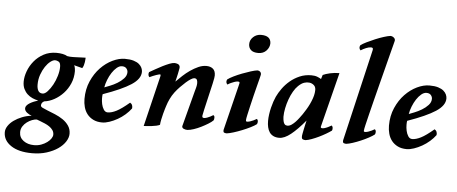

<svg xmlns="http://www.w3.org/2000/svg" viewBox="-114 -914 3170 1333"><g transform="rotate(5 1471.5 -247.0)"><path d="M386 -367Q391 -360 393 -346Q395 -332 395 -327Q395 -280 378 -240.5Q361 -201 333 -171Q305 -141 270.5 -122Q236 -103 201 -99Q181 -89 181 -69Q181 -60 194 -53.5Q207 -47 227 -39Q253 -29 283 -16.5Q313 -4 338 13Q363 30 379.5 54Q396 78 396 110Q396 137 378 165Q360 193 327.5 215.5Q295 238 249.5 252.5Q204 267 148 267Q54 267 0.5 231Q-53 195 -53 138Q-53 116 -38.5 94Q-24 72 0.5 54.5Q25 37 56.5 24.5Q88 12 123 8Q106 3 89.5 -10Q73 -23 73 -40Q73 -50 81 -59.5Q89 -69 101.5 -76.5Q114 -84 129.5 -90.5Q145 -97 159 -101Q138 -105 118 -114Q98 -123 82.5 -137.5Q67 -152 57 -173Q47 -194 47 -223Q47 -257 61 -295.5Q75 -334 102 -367Q129 -400 168 -421Q207 -442 257 -442Q280 -442 300 -438Q320 -434 332 -426Q341 -424 351 -423.5Q361 -423 372 -423Q379 -423 391.5 -423.5Q404 -424 417.5 -424.5Q431 -425 443 -425.5Q455 -426 461 -426Q461 -423 460.5 -414.5Q460 -406 458.5 -395Q457 -384 453.5 -372.5Q450 -361 444 -352ZM161 31Q147 31 128.5 38Q110 45 93 57.5Q76 70 64.5 88Q53 106 53 128Q53 166 83 188Q113 210 157 210Q184 210 207 201.5Q230 193 247.5 180Q265 167 274.5 152.5Q284 138 284 126Q284 108 274.5 94.5Q265 81 250.5 71Q236 61 218.5 53.5Q201 46 185 40ZM185 -152Q201 -152 219.5 -172Q238 -192 254 -221Q270 -250 280 -284Q290 -318 290 -347Q290 -375 277 -382.5Q264 -390 252 -390Q238 -390 219.5 -376Q201 -362 184.5 -337.5Q168 -313 156.5 -280.5Q145 -248 145 -211Q145 -184 154.5 -168Q164 -152 185 -152Z M601 -184Q599 -176 599 -156Q599 -136 603.5 -115Q608 -94 618.5 -77.5Q629 -61 647 -61Q673 -61 707.5 -78.5Q742 -96 796 -142Q807 -136 811 -125Q815 -114 813 -103Q796 -80 772 -59Q748 -38 720.5 -22.5Q693 -7 665 2.5Q637 12 614 12Q578 12 552 -1Q526 -14 509.5 -35Q493 -56 485.5 -83.5Q478 -111 478 -140Q478 -208 502.5 -264Q527 -320 565 -359.5Q603 -399 648 -420.5Q693 -442 734 -442Q771 -442 795 -434.5Q819 -427 833 -415Q847 -403 853 -389Q859 -375 859 -362Q859 -313 795.5 -271.5Q732 -230 601 -184ZM718 -389Q700 -389 682 -374Q664 -359 649 -336Q634 -313 623 -285Q612 -257 608 -232Q621 -237 646.5 -247Q672 -257 697 -272Q722 -287 740.5 -307Q759 -327 759 -351Q759 -365 749 -377Q739 -389 718 -389Z M1117 -412Q1116 -407 1114 -395.5Q1112 -384 1109 -370Q1106 -356 1102.5 -341.5Q1099 -327 1096 -315Q1116 -335 1140 -357.5Q1164 -380 1191 -398.5Q1218 -417 1246 -429.5Q1274 -442 1301 -442Q1330 -442 1347.5 -427.5Q1365 -413 1365 -381Q1365 -375 1363 -362Q1361 -349 1355 -322.5Q1349 -296 1338.5 -251.5Q1328 -207 1312 -137Q1306 -111 1304 -98Q1302 -85 1309 -82Q1318 -78 1338.5 -85.5Q1359 -93 1379 -106Q1388 -102 1388 -90Q1388 -82 1387 -78Q1386 -74 1384 -70Q1372 -58 1350 -44.5Q1328 -31 1303 -18.5Q1278 -6 1252.5 2.5Q1227 11 1208 12Q1195 12 1182.5 6.5Q1170 1 1171 -11L1236 -259Q1238 -267 1242.5 -282.5Q1247 -298 1248 -313Q1249 -328 1244.5 -339Q1240 -350 1225 -350Q1217 -350 1201.5 -340.5Q1186 -331 1168 -315Q1150 -299 1131 -279.5Q1112 -260 1096 -239Q1079 -216 1067 -191Q1055 -166 1048 -143Q1046 -137 1041 -121Q1036 -105 1031 -85.5Q1026 -66 1021.5 -44.5Q1017 -23 1016 -7Q1007 -2 991 1.5Q975 5 957.5 7Q940 9 925 10Q910 11 904 11L989 -341Q992 -354 988 -355Q983 -357 960 -349Q937 -341 914 -330Q909 -335 908 -338Q907 -341 906 -346Q905 -353 906 -357Q907 -361 909 -365Q927 -375 950.5 -388.5Q974 -402 998 -414Q1022 -426 1043.5 -434.5Q1065 -443 1079 -443Q1083 -443 1090 -442Q1097 -441 1103.5 -438Q1110 -435 1114 -428.5Q1118 -422 1117 -412Z M1683 -413Q1683 -411 1677.5 -389.5Q1672 -368 1663.5 -335Q1655 -302 1645.5 -263.5Q1636 -225 1628 -190Q1620 -155 1614 -128Q1608 -101 1608 -93V-89Q1608 -85 1609 -84Q1611 -81 1619 -81.5Q1627 -82 1638 -85.5Q1649 -89 1660.5 -94.5Q1672 -100 1682 -106Q1690 -101 1690.5 -89.5Q1691 -78 1686 -70Q1672 -59 1645 -45.5Q1618 -32 1588 -20Q1558 -8 1529 1Q1500 10 1482 12Q1474 12 1465.5 9Q1457 6 1459 -11L1537 -327Q1539 -335 1540.5 -342.5Q1542 -350 1537 -352Q1532 -354 1523.5 -353Q1515 -352 1503.5 -348Q1492 -344 1480 -338.5Q1468 -333 1458 -326Q1443 -341 1453 -361Q1467 -372 1494.5 -385.5Q1522 -399 1552 -410.5Q1582 -422 1610.5 -431Q1639 -440 1656 -442Q1669 -442 1677 -434Q1685 -426 1683 -413ZM1584 -619Q1584 -648 1606.5 -669Q1629 -690 1661 -690Q1728 -690 1730 -638Q1730 -609 1708.5 -586Q1687 -563 1652 -563Q1617 -563 1600.5 -578.5Q1584 -594 1584 -619Z M2005 -19Q2005 -22 2007.5 -34Q2010 -46 2013 -61.5Q2016 -77 2020 -94.5Q2024 -112 2027 -125Q1973 -60 1928.5 -24.5Q1884 11 1848 11Q1824 11 1807 2.5Q1790 -6 1780 -21Q1770 -36 1765.5 -56Q1761 -76 1761 -99Q1761 -121 1764.5 -145.5Q1768 -170 1773.5 -192.5Q1779 -215 1786 -235.5Q1793 -256 1800 -271Q1813 -299 1834.5 -329Q1856 -359 1885.5 -384Q1915 -409 1952 -425Q1989 -441 2033 -441Q2058 -441 2074.5 -434.5Q2091 -428 2102 -421L2111 -450Q2130 -459 2161 -466Q2192 -473 2226 -473L2130 -93Q2128 -84 2135 -82Q2142 -80 2153.5 -83Q2165 -86 2179 -92.5Q2193 -99 2204 -106Q2205 -104 2208 -101Q2211 -98 2212 -90Q2213 -79 2209 -71Q2194 -60 2171 -46.5Q2148 -33 2123 -21Q2098 -9 2073.5 0Q2049 9 2032 11Q2019 11 2011 6.5Q2003 2 2005 -19ZM2068 -329Q2072 -359 2057.5 -373Q2043 -387 2023 -389Q2007 -391 1988 -385Q1969 -379 1947 -358Q1930 -342 1915 -316Q1900 -290 1889 -259.5Q1878 -229 1871.5 -197Q1865 -165 1865 -137Q1866 -117 1869 -105.5Q1872 -94 1876.5 -88Q1881 -82 1886.5 -80Q1892 -78 1897 -78Q1912 -78 1926.5 -88Q1941 -98 1954 -112Q1967 -126 1978 -141Q1989 -156 1997 -167Q2007 -182 2019 -201.5Q2031 -221 2041 -242Q2051 -263 2058 -283.5Q2065 -304 2067 -320Z M2589 -730Q2589 -729 2582 -702.5Q2575 -676 2564 -633Q2553 -590 2539 -535Q2525 -480 2510 -422Q2495 -364 2481 -308Q2467 -252 2455.5 -206Q2444 -160 2437 -129.5Q2430 -99 2430 -93Q2430 -91 2429.5 -88.5Q2429 -86 2431 -84Q2433 -81 2441 -81.5Q2449 -82 2460 -85.5Q2471 -89 2482.5 -94.5Q2494 -100 2504 -106Q2512 -101 2512.5 -89.5Q2513 -78 2508 -70Q2494 -59 2469 -45.5Q2444 -32 2416 -20Q2388 -8 2360.5 1Q2333 10 2315 12Q2307 12 2298.5 9Q2290 6 2292 -11L2440 -644Q2441 -648 2442 -653Q2443 -658 2442.5 -661.5Q2442 -665 2439 -667.5Q2436 -670 2428 -670Q2414 -670 2394.5 -662Q2375 -654 2358 -643Q2343 -658 2353 -678Q2367 -689 2394.5 -702.5Q2422 -716 2452 -728.5Q2482 -741 2510.5 -750Q2539 -759 2556 -761Q2569 -761 2580 -752Q2591 -743 2589 -730Z M2723 -184Q2721 -176 2721 -156Q2721 -136 2725.5 -115Q2730 -94 2740.5 -77.5Q2751 -61 2769 -61Q2795 -61 2829.5 -78.5Q2864 -96 2918 -142Q2929 -136 2933 -125Q2937 -114 2935 -103Q2918 -80 2894 -59Q2870 -38 2842.5 -22.5Q2815 -7 2787 2.5Q2759 12 2736 12Q2700 12 2674 -1Q2648 -14 2631.5 -35Q2615 -56 2607.5 -83.5Q2600 -111 2600 -140Q2600 -208 2624.5 -264Q2649 -320 2687 -359.5Q2725 -399 2770 -420.5Q2815 -442 2856 -442Q2893 -442 2917 -434.5Q2941 -427 2955 -415Q2969 -403 2975 -389Q2981 -375 2981 -362Q2981 -313 2917.5 -271.5Q2854 -230 2723 -184ZM2840 -389Q2822 -389 2804 -374Q2786 -359 2771 -336Q2756 -313 2745 -285Q2734 -257 2730 -232Q2743 -237 2768.5 -247Q2794 -257 2819 -272Q2844 -287 2862.5 -307Q2881 -327 2881 -351Q2881 -365 2871 -377Q2861 -389 2840 -389Z"/></g></svg>

Font: Lusitana
Style: Bold Italic
Weight: 700
Designer: Ana Paula Megda
Foundry: Ana Paula Megda
Version: Version 1.000; ttfautohint (v1.1) -l 8 -r 50 -G 200 -x 14 -D